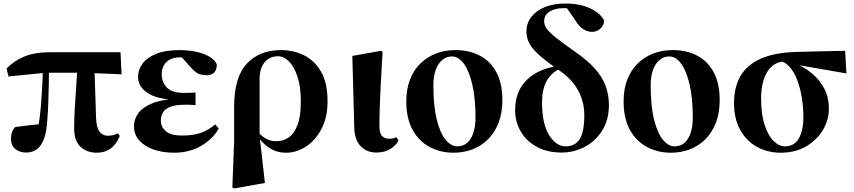

<svg xmlns="http://www.w3.org/2000/svg" viewBox="-20 -846 4826 1085"><path d="M127 16Q91 16 66.5 -4Q42 -24 42 -61Q42 -80 47.5 -97.5Q53 -115 66 -128Q104 -133 141.5 -137.5Q179 -142 221 -146L194 -116Q205 -174 210.5 -240Q216 -306 219 -369Q222 -432 224 -482H257Q257 -437 256 -380.5Q255 -324 253 -267.5Q251 -211 247 -164Q242 -75 213 -29.5Q184 16 127 16ZM28 -414 17 -459Q64 -506 122 -528.5Q180 -551 263 -551H661L667 -426L455 -435H241ZM527 17Q472 17 435.5 -16Q399 -49 399 -122Q399 -172 402.5 -232Q406 -292 410.5 -356.5Q415 -421 419 -482H513L523 -176Q525 -124 543 -101.5Q561 -79 588 -79Q607 -79 619.5 -82.5Q632 -86 646 -93L657 -78Q638 -30 605 -6.5Q572 17 527 17Z M964 17Q901 17 849.5 -0.5Q798 -18 767.5 -51.5Q737 -85 737 -133Q737 -170 760 -204Q783 -238 837.5 -261Q892 -284 986 -289V-280Q865 -285 812.5 -321.5Q760 -358 760 -412Q760 -452 785.5 -486.5Q811 -521 863 -542Q915 -563 994 -563Q1042 -563 1086 -554Q1130 -545 1161.5 -527Q1193 -509 1205 -483Q1206 -454 1191.5 -437.5Q1177 -421 1148 -421Q1124 -421 1103.5 -428.5Q1083 -436 1053 -471L987 -545L1051 -547L1080 -518Q1052 -520 1032 -521Q1012 -522 995 -522Q950 -522 922 -496.5Q894 -471 894 -426Q894 -380 923.5 -350.5Q953 -321 1021 -321Q1037 -321 1051.5 -321.5Q1066 -322 1085 -323V-252Q1060 -254 1047 -254Q1034 -254 1024 -254Q972 -254 942.5 -242.5Q913 -231 901 -211Q889 -191 889 -163Q889 -129 917 -104.5Q945 -80 1008 -80Q1073 -80 1116 -95.5Q1159 -111 1196 -143L1216 -120Q1184 -61 1117 -22Q1050 17 964 17Z M1293 213 1303 -45V-242Q1303 -410 1375 -486.5Q1447 -563 1568 -563Q1637 -563 1697 -534Q1757 -505 1794 -441.5Q1831 -378 1831 -273Q1831 -182 1796.5 -117Q1762 -52 1708.5 -17.5Q1655 17 1598 17Q1543 17 1502 -10Q1461 -37 1435 -78H1430L1447 -91Q1464 -72 1488 -60Q1512 -48 1541 -48Q1581 -48 1612 -69.5Q1643 -91 1661.5 -140Q1680 -189 1680 -271Q1680 -356 1661 -413Q1642 -470 1613 -499Q1584 -528 1552 -528Q1503 -528 1475.5 -494.5Q1448 -461 1447 -402V-83L1448 -69L1477 188L1302 219Z M2107 16Q2052 16 2018 -20Q1984 -56 1982 -123L1971 -530L2134 -559L2142 -552Q2136 -454 2132.5 -385Q2129 -316 2127 -268.5Q2125 -221 2124.5 -188.5Q2124 -156 2124 -131Q2124 -91 2140 -76.5Q2156 -62 2178 -62Q2192 -62 2202 -64.5Q2212 -67 2220 -71L2232 -53Q2222 -28 2188.5 -6Q2155 16 2107 16Z M2543 17Q2469 17 2408 -15.5Q2347 -48 2311.5 -112.5Q2276 -177 2276 -273Q2276 -344 2297.5 -398Q2319 -452 2357 -488.5Q2395 -525 2445 -544Q2495 -563 2553 -563Q2632 -563 2692 -531.5Q2752 -500 2785.5 -437Q2819 -374 2819 -280Q2819 -208 2797.5 -152.5Q2776 -97 2738 -59Q2700 -21 2650 -2Q2600 17 2543 17ZM2564 -19Q2598 -19 2620.5 -39Q2643 -59 2655 -95.5Q2667 -132 2667 -179Q2667 -291 2649 -368.5Q2631 -446 2601 -486.5Q2571 -527 2534 -527Q2503 -527 2479 -507Q2455 -487 2442 -450.5Q2429 -414 2429 -366Q2429 -248 2448 -171Q2467 -94 2498 -56.5Q2529 -19 2564 -19Z M3154 16Q3072 16 3013 -16.5Q2954 -49 2922.5 -103.5Q2891 -158 2891 -222Q2891 -299 2923.5 -352Q2956 -405 3014 -436Q3072 -467 3147 -475V-488L3163 -467Q3119 -449 3092.5 -420.5Q3066 -392 3054.5 -353.5Q3043 -315 3043 -267Q3043 -148 3082.5 -83.5Q3122 -19 3177 -19Q3229 -19 3255.5 -59.5Q3282 -100 3282 -196Q3282 -270 3247 -335Q3212 -400 3135 -452Q3063 -502 3024 -537.5Q2985 -573 2970 -603.5Q2955 -634 2955 -668Q2955 -715 2982.5 -750.5Q3010 -786 3059 -806Q3108 -826 3174 -826Q3260 -826 3318 -797.5Q3376 -769 3394 -729Q3393 -704 3373.5 -685Q3354 -666 3325 -666Q3301 -666 3277 -680.5Q3253 -695 3232 -730L3178 -808L3239 -804L3241 -778Q3228 -787 3208.5 -793.5Q3189 -800 3164 -800Q3118 -800 3086.5 -781Q3055 -762 3055 -726Q3055 -706 3068.5 -685.5Q3082 -665 3120 -634.5Q3158 -604 3232 -552Q3300 -505 3341.5 -458.5Q3383 -412 3402 -362Q3421 -312 3421 -252Q3421 -169 3383 -108.5Q3345 -48 3284 -16Q3223 16 3154 16Z M3771 17Q3697 17 3636 -15.5Q3575 -48 3539.5 -112.5Q3504 -177 3504 -273Q3504 -344 3525.5 -398Q3547 -452 3585 -488.5Q3623 -525 3673 -544Q3723 -563 3781 -563Q3860 -563 3920 -531.5Q3980 -500 4013.5 -437Q4047 -374 4047 -280Q4047 -208 4025.5 -152.5Q4004 -97 3966 -59Q3928 -21 3878 -2Q3828 17 3771 17ZM3792 -19Q3826 -19 3848.5 -39Q3871 -59 3883 -95.5Q3895 -132 3895 -179Q3895 -291 3877 -368.5Q3859 -446 3829 -486.5Q3799 -527 3762 -527Q3731 -527 3707 -507Q3683 -487 3670 -450.5Q3657 -414 3657 -366Q3657 -248 3676 -171Q3695 -94 3726 -56.5Q3757 -19 3792 -19Z M4392 17Q4318 17 4258 -16Q4198 -49 4163 -112Q4128 -175 4128 -263Q4128 -353 4164.5 -416.5Q4201 -480 4280.5 -515Q4360 -550 4490 -553L4756 -559L4763 -431L4464 -483L4432 -500Q4353 -501 4317 -442Q4281 -383 4281 -290Q4281 -202 4300.5 -141.5Q4320 -81 4351 -50Q4382 -19 4416 -19Q4468 -19 4494 -63.5Q4520 -108 4520 -185Q4520 -239 4511 -294.5Q4502 -350 4484 -396.5Q4466 -443 4438.5 -472Q4411 -501 4375 -502L4401 -511Q4445 -501 4491 -480Q4537 -459 4576 -424.5Q4615 -390 4639.5 -342.5Q4664 -295 4664 -233Q4664 -167 4629.5 -110Q4595 -53 4534 -18Q4473 17 4392 17Z"/></svg>

Font: Noto Serif JP Black
Style: Regular
Weight: 900
Designer: Ryoko NISHIZUKA 西塚涼子 (kana & ideographs); Frank Grießhammer (Latin, Greek & Cyrillic); Wenlong ZHANG 张文龙 (bopomofo); San
Foundry: Adobe
Version: Version 2.003-H1;hotconv 1.1.1;makeotfexe 2.6.0